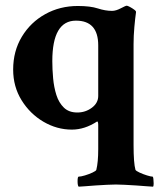

<svg xmlns="http://www.w3.org/2000/svg" viewBox="-20 -458 572 690"><path d="M262.7 212.9Q258.8 209 258.8 193.4Q258.8 176.8 262.7 176.8Q270.5 176.8 285.2 172.4Q299.8 168 312.5 162.1Q325.2 156.2 326.2 152.3Q333 125 333 78.1V-7.8Q333 -21.5 329.1 -21.5Q284.2 7.8 238.3 7.8Q184.6 7.8 136.2 -20.5Q87.9 -48.8 57.6 -97.7Q27.3 -146.5 27.3 -208Q27.3 -274.4 58.6 -326.2Q89.8 -377.9 142.6 -407.2Q195.3 -436.5 259.8 -436.5Q304.7 -436.5 331.5 -427.7Q358.4 -418.9 382.8 -418.9Q396.5 -418.9 414.1 -428.2Q431.6 -437.5 435.5 -437.5Q438.5 -437.5 446.8 -433.1Q455.1 -428.7 462.4 -423.3Q469.7 -418 468.8 -414.1Q465.8 -393.6 462.9 -361.3Q460 -329.1 460 -299.8V63.5Q460 127.9 466.8 152.3Q468.8 156.2 481.4 162.1Q494.1 168 508.3 172.4Q522.5 176.8 528.3 176.8Q530.3 176.8 531.2 184.6Q532.2 192.4 532.2 201.2Q532.2 210 530.3 212.9Q524.4 212.9 507.8 211.4Q491.2 210 469.2 208.5Q447.3 207 427.7 206.1Q408.2 205.1 396.5 205.1Q384.8 205.1 364.7 206.1Q344.7 207 323.2 208.5Q301.8 210 285.2 211.4Q268.6 212.9 262.7 212.9ZM257.8 -53.7Q287.1 -53.7 310.1 -70.8Q333 -87.9 333 -113.3V-294.9Q333 -383.8 252.9 -383.8Q168 -383.8 168 -238.3Q168 -209 170.9 -176.8Q173.8 -144.5 182.6 -116.7Q191.4 -88.9 209.5 -71.3Q227.5 -53.7 257.8 -53.7Z"/></svg>

Font: Crimson Text
Style: Bold
Weight: 700
Designer: Sebastian Kosch
Foundry: Sebastian Kosch
Version: Version 1.100